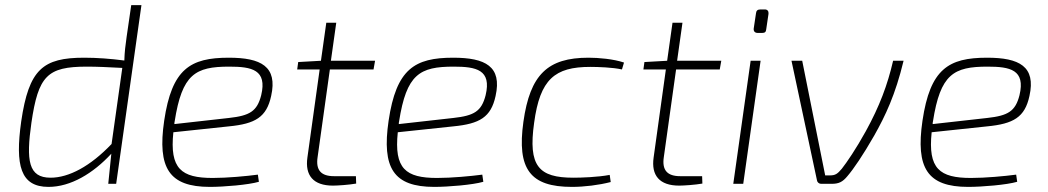

<svg xmlns="http://www.w3.org/2000/svg" viewBox="-20 -720 4104 752"><path d="M494 -700 476 -576C471 -541 468 -517 467 -483C414 -490 359 -494 310 -494C148 -494 93 -449 63 -244C39 -72 60 12 170 12C257 12 345 -41 416 -118L404 0H435L534 -700ZM417 -156C334 -69 250 -24 178 -24C91 -24 82 -91 103 -239C130 -423 165 -459 320 -459C361 -459 401 -457 459 -454Z M876 -494C725 -494 653 -450 623 -247C596 -62 642 12 802 12C857 12 953 4 994 -8L990 -36C945 -30 870 -23 813 -23C690 -23 644 -59 659 -202L876 -225C980 -235 1024 -261 1042 -344C1068 -460 1002 -494 876 -494ZM1003 -347C987 -284 958 -267 877 -258L663 -234C663 -238 663 -241 664 -244C693 -430 745 -459 878 -459C966 -459 1027 -447 1003 -347Z M1272 -448H1443L1449 -482H1276L1297 -631H1258L1237 -482L1148 -477L1144 -448H1232L1184 -103C1174 -33 1207 7 1284 7C1302 7 1347 4 1375 -1L1374 -30H1288C1238 -30 1216 -53 1224 -105Z M1755 -494C1604 -494 1532 -450 1502 -247C1475 -62 1521 12 1681 12C1736 12 1832 4 1873 -8L1869 -36C1824 -30 1749 -23 1692 -23C1569 -23 1523 -59 1538 -202L1755 -225C1859 -235 1903 -261 1921 -344C1947 -460 1881 -494 1755 -494ZM1882 -347C1866 -284 1837 -267 1756 -258L1542 -234C1542 -238 1542 -241 1543 -244C1572 -430 1624 -459 1757 -459C1845 -459 1906 -447 1882 -347Z M2285 -494C2125 -494 2056 -428 2030 -243C2004 -57 2057 12 2220 12C2269 12 2325 5 2372 -7L2368 -35C2321 -26 2256 -24 2226 -24C2090 -24 2048 -69 2072 -239C2095 -410 2153 -458 2292 -458C2323 -458 2380 -456 2416 -448L2424 -475C2383 -489 2324 -494 2285 -494Z M2628 -448H2799L2805 -482H2632L2653 -631H2614L2593 -482L2504 -477L2500 -448H2588L2540 -103C2530 -33 2563 7 2640 7C2658 7 2703 4 2731 -1L2730 -30H2644C2594 -30 2572 -53 2580 -105Z M2976 -683H2958C2947 -683 2942 -678 2941 -668L2932 -608C2931 -597 2937 -591 2948 -591H2965C2976 -591 2980 -595 2981 -605L2990 -666C2991 -676 2986 -683 2976 -683ZM2959 -482H2920L2852 0H2891Z M3519 -482H3478C3456 -387 3425 -304 3371 -206C3333 -137 3296 -83 3277 -59C3260 -39 3252 -33 3230 -33H3212L3122 -482H3080L3180 -13C3181 -6 3188 0 3196 0H3237C3265 0 3280 -7 3299 -30C3323 -58 3360 -112 3404 -189C3448 -267 3487 -349 3519 -482Z M3846 -494C3695 -494 3623 -450 3593 -247C3566 -62 3612 12 3772 12C3827 12 3923 4 3964 -8L3960 -36C3915 -30 3840 -23 3783 -23C3660 -23 3614 -59 3629 -202L3846 -225C3950 -235 3994 -261 4012 -344C4038 -460 3972 -494 3846 -494ZM3973 -347C3957 -284 3928 -267 3847 -258L3633 -234C3633 -238 3633 -241 3634 -244C3663 -430 3715 -459 3848 -459C3936 -459 3997 -447 3973 -347Z"/></svg>

Font: Exo 2 Extra Light
Style: Italic
Weight: 250
Italic angle: -8°
Designer: Natanael Gama
Version: Version 1.001;PS 001.001;hotconv 1.0.88;makeotf.lib2.5.64775